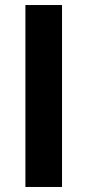

<svg xmlns="http://www.w3.org/2000/svg" viewBox="-20 -743 348 763"><path d="M81 -723H226.5V0H81Z"/></svg>

Font: Public Sans
Style: Bold
Weight: 700
Designer: The Public Sans project authors (U.S. Web Design System). Libre Franklin designed by Pablo Impallari and Rodrigo Fuenzal
Version: Version 1.008; ttfautohint (v1.8.1) -l 8 -r 50 -G 200 -x 14 